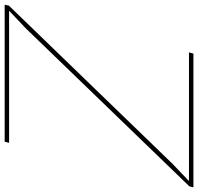

<svg xmlns="http://www.w3.org/2000/svg" viewBox="-43 -817 850 824"><g transform="rotate(90 382.0 -405.0)"><path d="M583 -19 578.1 0H-9.8L-5.9 -18.1L672.9 -720.2L745.1 -789.1L746.1 -791H194.8L200.2 -810.1H773.9L770 -793L90.8 -89.8L18.1 -21L17.1 -19Z"/></g></svg>

Font: Sinkin Sans 100 Thin Italic
Style: Regular
Weight: 100
Italic angle: -112°
Designer: Keith Bates
Foundry: K-Type
Version: Sinkin Sans (version 1.0)  by Keith Bates   •   © 2014   www